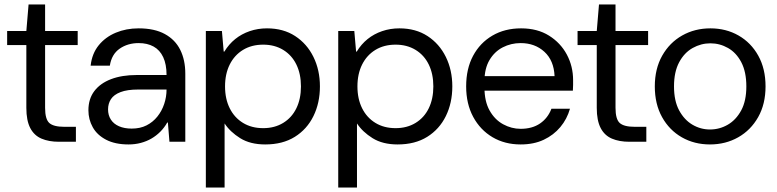

<svg xmlns="http://www.w3.org/2000/svg" viewBox="-20 -635 3480 860"><path d="M244 0Q199 0 166 -14Q133 -28 115.5 -61.5Q98 -95 98 -152V-433H12V-496H98L108 -615H182V-496H328V-433H182V-152Q182 -101 201 -84Q220 -67 268 -67H320V0Z M556 12Q496 12 455.5 -9Q415 -30 395.5 -65Q376 -100 376 -141Q376 -192 402.5 -227Q429 -262 477.5 -280.5Q526 -299 592 -299H726Q726 -347 711 -379Q696 -411 668 -426.5Q640 -442 601 -442Q552 -442 516 -417Q480 -392 472 -341H386Q392 -395 422 -432Q452 -469 498.5 -488.5Q545 -508 601 -508Q672 -508 718.5 -482.5Q765 -457 787.5 -411.5Q810 -366 810 -305V0H739L732 -86H729Q716 -63 698 -45Q680 -27 658.5 -14.5Q637 -2 611 5Q585 12 556 12ZM570 -59Q608 -59 636.5 -73.5Q665 -88 685 -113Q705 -138 715.5 -169.5Q726 -201 726 -234H599Q550 -234 520 -222.5Q490 -211 477 -191Q464 -171 464 -145Q464 -119 476.5 -99.5Q489 -80 513 -69.5Q537 -59 570 -59Z M902 205V-496H974L982 -404H985Q1005 -437 1033.5 -460Q1062 -483 1098.5 -495.5Q1135 -508 1176 -508Q1249 -508 1302 -473.5Q1355 -439 1384 -380Q1413 -321 1413 -248Q1413 -174 1384 -115Q1355 -56 1300.5 -22Q1246 12 1168 12Q1101 12 1056 -16Q1011 -44 986 -82V205ZM1159 -61Q1210 -61 1248.5 -84.5Q1287 -108 1307.5 -150Q1328 -192 1328 -248Q1328 -304 1307.5 -346Q1287 -388 1248.5 -411.5Q1210 -435 1159 -435Q1107 -435 1068.5 -411.5Q1030 -388 1009 -346Q988 -304 988 -248Q988 -192 1009 -150Q1030 -108 1068.5 -84.5Q1107 -61 1159 -61Z M1495 205V-496H1567L1575 -404H1578Q1598 -437 1626.5 -460Q1655 -483 1691.5 -495.5Q1728 -508 1769 -508Q1842 -508 1895 -473.5Q1948 -439 1977 -380Q2006 -321 2006 -248Q2006 -174 1977 -115Q1948 -56 1893.5 -22Q1839 12 1761 12Q1694 12 1649 -16Q1604 -44 1579 -82V205ZM1752 -61Q1803 -61 1841.5 -84.5Q1880 -108 1900.5 -150Q1921 -192 1921 -248Q1921 -304 1900.5 -346Q1880 -388 1841.5 -411.5Q1803 -435 1752 -435Q1700 -435 1661.5 -411.5Q1623 -388 1602 -346Q1581 -304 1581 -248Q1581 -192 1602 -150Q1623 -108 1661.5 -84.5Q1700 -61 1752 -61Z M2312 12Q2241 12 2186 -20.5Q2131 -53 2099.5 -111.5Q2068 -170 2068 -248Q2068 -327 2099 -385Q2130 -443 2185.5 -475.5Q2241 -508 2314 -508Q2387 -508 2439 -475.5Q2491 -443 2519 -390.5Q2547 -338 2547 -276Q2547 -266 2547 -254.5Q2547 -243 2546 -229H2131V-294H2464Q2461 -364 2418.5 -403Q2376 -442 2312 -442Q2269 -442 2232 -423Q2195 -404 2172.5 -366Q2150 -328 2150 -271V-243Q2150 -181 2173 -140Q2196 -99 2233.5 -78.5Q2271 -58 2312 -58Q2364 -58 2399 -82Q2434 -106 2450 -148H2533Q2520 -102 2490 -66Q2460 -30 2415.5 -9Q2371 12 2312 12Z M2799 0Q2754 0 2721 -14Q2688 -28 2670.5 -61.5Q2653 -95 2653 -152V-433H2567V-496H2653L2663 -615H2737V-496H2883V-433H2737V-152Q2737 -101 2756 -84Q2775 -67 2823 -67H2875V0Z M3160 12Q3090 12 3034 -20Q2978 -52 2945.5 -110.5Q2913 -169 2913 -248Q2913 -327 2946 -385.5Q2979 -444 3035.5 -476Q3092 -508 3162 -508Q3232 -508 3288 -476Q3344 -444 3376.5 -385.5Q3409 -327 3409 -248Q3409 -169 3376 -110.5Q3343 -52 3286.5 -20Q3230 12 3160 12ZM3160 -55Q3203 -55 3240 -76.5Q3277 -98 3300 -140.5Q3323 -183 3323 -248Q3323 -313 3300.5 -356Q3278 -399 3241 -420Q3204 -441 3162 -441Q3120 -441 3082.5 -420Q3045 -399 3022 -356Q2999 -313 2999 -248Q2999 -183 3022 -140.5Q3045 -98 3081.5 -76.5Q3118 -55 3160 -55Z"/></svg>

Font: DM Sans 9pt 36pt
Style: Regular
Weight: 400
Version: Version 4.004;gftools[0.9.30]